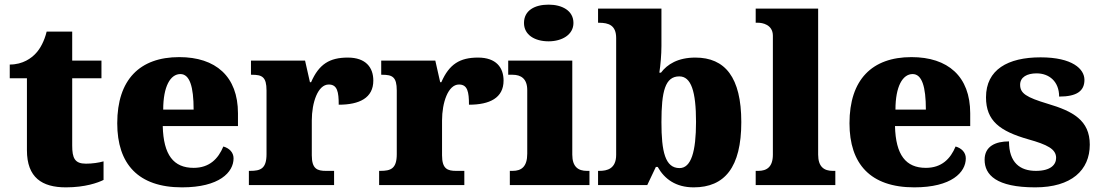

<svg xmlns="http://www.w3.org/2000/svg" viewBox="-20 -797 4738 827"><path d="M264 10C347 10 402 -10 426 -22V-102C405 -96 377 -92 350 -92C302 -92 291 -116 291 -170V-460H417V-536H291V-661H181C171 -620 153 -587 135 -568C116 -547 79 -519 22 -519V-460H96V-150C96 -32 161 10 264 10Z M764 10C925 10 986 -55 986 -115C986 -141 967 -159 942 -166C920 -113 882 -74 814 -74C728 -74 684 -129 681 -254H1005V-309C1005 -468 909 -551 752 -551C582 -551 485 -454 485 -266C485 -91 575 10 764 10ZM814 -325H683C683 -425 714 -478 757 -478C797 -478 814 -424 814 -325Z M1052 0H1419V-61H1384C1347 -61 1323 -69 1323 -128V-278C1323 -355 1349 -433 1396 -433C1433 -433 1439 -401 1439 -346C1528 -346 1588 -375 1588 -450C1588 -506 1556 -549 1478 -549C1400 -549 1354 -521 1320 -443H1315L1294 -536H1061V-475H1065C1109 -475 1128 -466 1128 -407V-133C1128 -70 1102 -61 1057 -61H1052Z M1613 0H1980V-61H1945C1908 -61 1884 -69 1884 -128V-278C1884 -355 1910 -433 1957 -433C1994 -433 2000 -401 2000 -346C2089 -346 2149 -375 2149 -450C2149 -506 2117 -549 2039 -549C1961 -549 1915 -521 1881 -443H1876L1855 -536H1622V-475H1626C1670 -475 1689 -466 1689 -407V-133C1689 -70 1663 -61 1618 -61H1613Z M2343 -619C2400 -619 2450 -647 2450 -698C2450 -752 2400 -777 2343 -777C2283 -777 2237 -752 2237 -698C2237 -647 2283 -619 2343 -619ZM2176 0H2519V-61H2508C2471 -61 2445 -78 2445 -131V-536H2169V-475H2188C2224 -475 2251 -458 2251 -409V-135C2251 -79 2226 -61 2188 -61H2176Z M2968 10C3101 10 3173 -76 3173 -271C3173 -464 3103 -549 2975 -549C2900 -549 2854 -520 2827 -484H2820C2825 -516 2829 -562 2829 -599V-760H2556V-699H2560C2602 -699 2634 -688 2634 -633V-130C2634 -70 2595 -61 2562 -61H2556V0H2768L2805 -78H2813C2842 -26 2891 10 2968 10ZM2907 -73C2845 -73 2829 -144 2829 -271C2829 -404 2845 -468 2906 -468C2957 -468 2978 -403 2978 -272C2978 -144 2957 -73 2907 -73Z M3235 0H3578V-61H3567C3530 -61 3504 -78 3504 -131V-760H3235V-699H3246C3262 -699 3309 -692 3309 -643V-131C3309 -78 3283 -61 3246 -61H3235Z M3918 10C4079 10 4140 -55 4140 -115C4140 -141 4121 -159 4096 -166C4074 -113 4036 -74 3968 -74C3882 -74 3838 -129 3835 -254H4159V-309C4159 -468 4063 -551 3906 -551C3736 -551 3639 -454 3639 -266C3639 -91 3729 10 3918 10ZM3968 -325H3837C3837 -425 3868 -478 3911 -478C3951 -478 3968 -424 3968 -325Z M4439 10C4595 10 4674 -64 4674 -174C4674 -279 4601 -318 4493 -350C4400 -378 4374 -395 4374 -432C4374 -465 4404 -481 4445 -481C4499 -481 4542 -446 4542 -381C4618 -381 4651 -405 4651 -453C4651 -500 4599 -550 4462 -550C4321 -550 4227 -497 4227 -378C4227 -276 4287 -232 4409 -197C4491 -174 4529 -155 4529 -117C4529 -88 4506 -61 4442 -61C4374 -61 4326 -96 4326 -188C4268 -188 4221 -167 4221 -109C4221 -44 4271 10 4439 10Z"/></svg>

Font: Noto Serif Gurmukhi Black
Style: Regular
Weight: 900
Designer: Vaibhav Singh and the Monotype Design Team
Foundry: Monotype Imaging Inc.
Version: Version 2.004